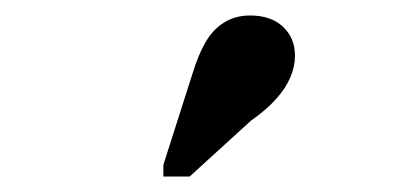

<svg xmlns="http://www.w3.org/2000/svg" viewBox="-20 -799 540 248"><path d="M229 -705Q236 -728 245.5 -744.5Q255 -761 269.5 -770Q284 -779 303 -779Q330 -779 345.5 -764.5Q361 -750 361 -727Q361 -713 355 -699Q349 -685 336.5 -671Q324 -657 304 -643L225 -571H191V-586Z"/></svg>

Font: Roboto Serif 144pt SemiBold
Style: Regular
Weight: 600
Version: Version 1.008